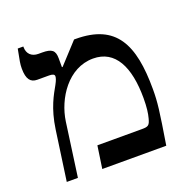

<svg xmlns="http://www.w3.org/2000/svg" viewBox="-117 -761 864 874"><g transform="rotate(-20 314.5 -323.5)"><path d="M61 0H115L151 -260C166 -366 244 -487 365 -487C472 -487 520 -391 520 -239C520 -195 516 -166 510 -144C502 -113 495 -109 465 -109H249L233 0H543C569 -161 574 -199 574 -263C574 -480 517 -598 321 -598H314L222 -498L219 -499V-541C219 -580 204 -592 157 -592H139C107 -592 86 -611 86 -644V-647H59C48 -591 45 -577 45 -555C45 -503 62 -483 94 -483H151C168 -483 177 -479 177 -470C177 -463 174 -452 163 -432C143 -396 109 -341 95 -241Z"/></g></svg>

Font: Noto Serif Hebrew
Style: Regular
Weight: 400
Designer: Monotype Design Team
Foundry: Monotype Imaging Inc.
Version: Version 1.901